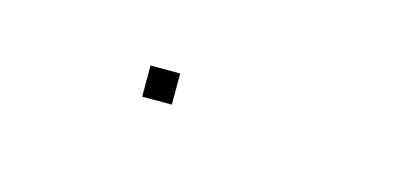

<svg xmlns="http://www.w3.org/2000/svg" viewBox="-24 -81 262 125"><g transform="rotate(15 107.5 -18.5)"><path d="M70 -19V-18V-8H90V-18V-19V-29H70Z"/></g></svg>

Font: Nordica Plus
Style: NordicaClassicUltraLight
Weight: 300
Version: Version 1